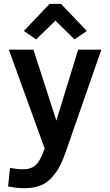

<svg xmlns="http://www.w3.org/2000/svg" viewBox="-20 -759 573 998"><path d="M209 21 211.9 12.2 25.9 -501H153.8L272.9 -131.8L386.2 -501H506.8L325.2 21Q308.6 69.3 292 101.8Q275.4 134.3 250.2 162.8Q225.1 191.4 189.7 205.3Q154.3 219.2 106.9 219.2Q63.5 219.2 22 210L32.2 113.8Q72.3 121.1 97.2 121.1Q143.1 121.1 166.7 97.9Q190.4 74.7 209 21ZM168 -554.2 104 -598.1 237.8 -738.8H296.9L431.2 -598.1L367.2 -554.2L268.1 -651.9Z"/></svg>

Font: LT Hoop SemBd
Style: Regular
Weight: 600
Designer: Daniel Lyons
Foundry: LyonsType
Version: Version 1.000